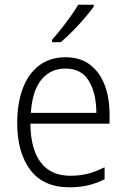

<svg xmlns="http://www.w3.org/2000/svg" viewBox="-20 -785 536 815"><path d="M259 -542Q321 -542 362.5 -510Q404 -478 424.5 -423.5Q445 -369 445 -300V-260H109Q110 -152 153 -95.5Q196 -39 278 -39Q319 -39 352.5 -47.5Q386 -56 424 -75V-24Q390 -7 354.5 1.5Q319 10 275 10Q164 10 108.5 -64Q53 -138 53 -263Q53 -346 76.5 -409Q100 -472 146 -507Q192 -542 259 -542ZM258 -494Q194 -494 155.5 -446.5Q117 -399 111 -306H389Q389 -388 357.5 -441Q326 -494 258 -494ZM378 -757Q363 -736 339 -708Q315 -680 288 -652.5Q261 -625 238 -606H201V-616Q230 -649 261 -690Q292 -731 312 -765H378Z"/></svg>

Font: Noto Sans Lao Looped SemiCondensed Light
Style: Regular
Weight: 300
Width: 4
Designer: Mark Frömberg, Ben Mitchell
Foundry: The Fontpad Ltd
Version: Version 1.002; ttfautohint (v1.8.4.7-5d5b)